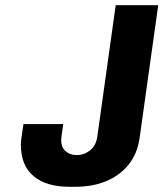

<svg xmlns="http://www.w3.org/2000/svg" viewBox="-20 -706 640 736"><path d="M246 10Q157.5 10 108.8 -30.8Q60 -71.5 60 -151.5Q60 -160 62 -176.2Q64 -192.5 70 -230.5H222.5Q218.5 -205.5 216.5 -189.2Q214.5 -173 214.5 -169Q214.5 -141 231.8 -126.2Q249 -111.5 274 -111.5Q302.5 -111.5 325.2 -129.5Q348 -147.5 353 -182L423.5 -686H586.5L515 -176Q506 -115 471.8 -73.5Q437.5 -32 385.8 -11Q334 10 270 10Z"/></svg>

Font: Chivo Mono Medium
Style: Italic
Weight: 500
Italic angle: -8.05°
Monospace: yes
Designer: Hector Gatti
Foundry: Omnibus-Type
Version: Version 1.008